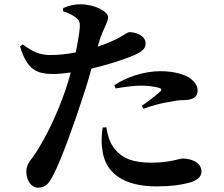

<svg xmlns="http://www.w3.org/2000/svg" viewBox="-20 -829 1040 890"><path d="M706 35C773 35 817 28 849 20C889 11 914 -7 914 -33C914 -76 867 -94 828 -94C808 -94 770 -75 682 -75C601 -75 543 -92 504 -149C484 -178 477 -214 473 -239L456 -238C452 -210 448 -171 454 -139C465 -27 553 35 706 35ZM637 -338 646 -325C681 -338 725 -351 768 -357C794 -363 816 -365 834 -365C877 -366 896 -381 896 -409C896 -430 884 -452 854 -471C832 -483 790 -499 724 -499C643 -499 562 -469 510 -434L516 -419C561 -427 603 -432 634 -432C663 -432 699 -428 720 -421C728 -418 730 -413 725 -407C715 -396 666 -358 637 -338ZM227 -486C250 -486 280 -489 308 -493C300 -464 292 -436 284 -413C240 -286 192 -195 155 -135C127 -88 102 -74 102 -33C102 8 126 41 156 41C193 41 207 20 225 -14C264 -86 327 -265 364 -379C379 -422 392 -469 404 -511C467 -526 531 -546 560 -557C633 -583 655 -599 655 -627C655 -666 606 -680 581 -680C572 -680 557 -669 537 -657C510 -642 476 -627 433 -613L437 -628C460 -704 481 -723 481 -750C480 -777 416 -809 355 -809C326 -810 300 -803 273 -792L272 -777C296 -769 316 -760 331 -748C348 -735 351 -727 350 -702C348 -677 341 -634 331 -586C294 -579 250 -573 208 -574C166 -575 137 -586 85 -623L73 -614C105 -505 151 -486 227 -486Z"/></svg>

Font: Source Han Serif CN
Style: Bold
Weight: 700
Designer: Ryoko NISHIZUKA 西塚涼子 (kana & ideographs); Frank Grießhammer (Latin, Greek & Cyrillic); Wenlong ZHANG 张文龙 (bopomofo); San
Foundry: Adobe
Version: Version 2.003;hotconv 1.1.1;makeotfexe 2.6.0